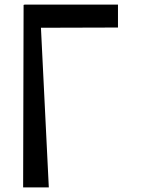

<svg xmlns="http://www.w3.org/2000/svg" viewBox="-20 -766 610 830"><path d="M490 -746V-647L157 -646L191 44H80L82 -745H85V-746Z"/></svg>

Font: OpenDyslexic
Style: Regular
Weight: 400
Designer: Abbie Gonzalez
Version: Version 0.920;hotconv 1.0.109;makeotfexe 2.5.65596